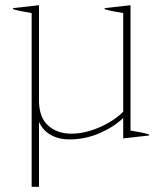

<svg xmlns="http://www.w3.org/2000/svg" viewBox="-20 -523 620 734"><path d="M550 -9V-5L451 6V-72Q416 -38 361 -14Q306 10 245 10Q205 10 174.5 -7Q144 -24 129 -57V191H101V-473Q51 -481 30 -488V-492L129 -503V-140Q129 -75 163.5 -43.5Q198 -12 253 -12Q304 -12 359.5 -36Q415 -60 451 -96V-473Q401 -481 380 -488V-492L479 -503V-24Q529 -16 550 -9Z"/></svg>

Font: Trirong Thin
Style: Regular
Weight: 250
Designer: Katatrad Team
Foundry: CadsonDemak
Version: Version 1.001